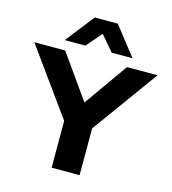

<svg xmlns="http://www.w3.org/2000/svg" viewBox="-151 -1052 1038 1160"><g transform="rotate(15 368.5 -472.0)"><path d="M280 0V-364L310 -251L-17 -705H176L370 -431H369L563 -705H754L425 -251L455 -364V0ZM157 -765 297 -944H441L581 -765H451L369 -861L286 -765Z"/></g></svg>

Font: Nunito Sans 7pt SemiExpanded ExtraBold
Style: Regular
Weight: 800
Width: 6
Designer: Vernon Adams
Foundry: Vernon Adams
Version: Version 3.101;gftools[0.9.27]